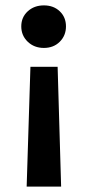

<svg xmlns="http://www.w3.org/2000/svg" viewBox="-20 -693 333 713"><path d="M202 -651Q225 -629 225 -595Q225 -561 202 -538Q179 -515 143 -515Q107 -515 83 -538Q59 -561 59 -595Q59 -629 83 -651Q107 -673 143 -673Q179 -673 202 -651ZM207 0H79L93 -445H194Z"/></svg>

Font: Karmilla
Style: Bold
Weight: 700
Designer: Jonathan Pinhorn
Version: Version 1.000